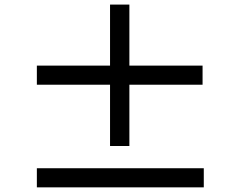

<svg xmlns="http://www.w3.org/2000/svg" viewBox="-20 -828 1040 834"><path d="M859.9 -543V-460H542V-193.8H458V-460H140.1V-543H458V-808.1H542V-543ZM140.1 -97.2H865.2V-14.2H140.1Z"/></svg>

Font: `nÑOS CN Medium
Style: Regular
Weight: 500
Designer: Ryoko NISHIZUKA ?XZm?[P (kana & ideographs); Paul D. Hunt (Latin, Greek & Cyrillic); Wenlong ZHANG _ e??? (bopomofo); Sa
Foundry: Adobe Systems Incorporated
Version: Version 1.004 June 21, 2023